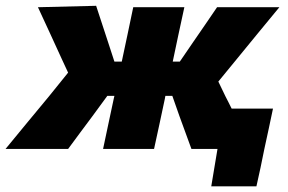

<svg xmlns="http://www.w3.org/2000/svg" viewBox="-68 -526 1018 678"><path d="M-48.5 0Q-10 -46.5 28.5 -93.5Q67 -140 105.5 -186.5L172.5 -269.5L150 -318Q129 -364 108.2 -409.2Q87.5 -454.5 66 -500.5L271.5 -505.5Q292 -442 313.5 -377.5L336 -308.5H362Q372.5 -358 382.5 -405Q392 -451.5 402.5 -500.5H583Q571.5 -449 561.5 -401Q551.5 -353 542 -308.5H567L613.5 -376.5Q635 -407.5 656.2 -438.5Q677.5 -469.5 698.5 -500.5H918.5Q880.5 -454.5 843.5 -409.5Q806.5 -364.5 769 -318.5L703 -238L728 -186Q733.5 -175 739 -164.5Q744.5 -153.5 750 -142.5H896Q889 -108 881 -71.5Q873 -34.5 865.5 0Q859 33 852 66Q844.5 99 837.5 132H678L700 0H608Q597 -29 587 -57.5Q577 -86 566 -115L540.5 -187.5H516L514 -176.5Q504 -129.5 495 -87.5Q485.5 -45 476 0H296Q305.5 -45 314.5 -87.5Q323.5 -129.5 333.5 -176.5L336 -187.5H311L257.5 -114.5Q236 -86 215 -57.5Q194 -29 172.5 0Z"/></svg>

Font: Heraclito ExtraBold
Style: Italic
Weight: 800
Italic angle: -12°
Designer: Kostas Bartsokas (font) & Cristiano Sobral (main changes)
Foundry: Kostas Bartsokas (font) & Cristiano Sobral (main changes)
Version: Version 1.00;July 8, 2020;FontCreator 13.0.0.2655 64-bit